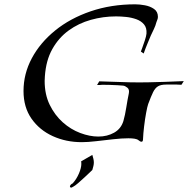

<svg xmlns="http://www.w3.org/2000/svg" viewBox="-20 -663 872 890"><path d="M359 -4Q286 -4 224.5 -32Q163 -60 126 -113Q89 -166 89 -241Q89 -321 127.5 -393Q166 -465 235.5 -521.5Q305 -578 400 -610.5Q495 -643 607 -643Q627 -643 651.5 -638.5Q676 -634 694 -621.5Q712 -609 712 -585Q712 -578 709.5 -572Q707 -566 705 -560Q701 -544 693.5 -528.5Q686 -513 679 -498Q672 -481 663 -459.5Q654 -438 646 -415L633 -424Q633 -424 639 -440Q645 -456 651.5 -476Q658 -496 659 -507Q661 -534 647.5 -550Q634 -566 611.5 -574Q589 -582 564 -584.5Q539 -587 518 -587Q458 -587 401 -571Q344 -555 298 -521.5Q252 -488 222.5 -435.5Q193 -383 188 -309Q188 -304 187.5 -298.5Q187 -293 187 -288Q187 -225 210.5 -177Q234 -129 271 -96Q308 -63 352 -46.5Q396 -30 436 -30Q477 -30 509 -48Q541 -66 552 -102Q560 -130 565.5 -165.5Q571 -201 577 -229Q581 -248 570.5 -256.5Q560 -265 551 -266Q543 -267 524.5 -268Q506 -269 486.5 -269.5Q467 -270 453 -270Q449 -269 439.5 -269Q430 -269 430 -269L440 -286Q487 -285 533.5 -283Q580 -281 626 -281Q639 -281 669.5 -281.5Q700 -282 742.5 -283.5Q785 -285 832 -287L821 -270Q811 -271 800.5 -271Q790 -271 781 -271H750Q726 -271 712.5 -263Q699 -255 689.5 -235.5Q680 -216 667 -181Q663 -170 657.5 -140.5Q652 -111 648 -77.5Q644 -44 643 -19Q643 -6 636 -6Q630 -6 622 -13Q616 -18 604 -20Q592 -22 575 -22Q545 -22 504.5 -17.5Q464 -13 425.5 -8.5Q387 -4 359 -4ZM309 207Q304 205 304 201Q306 192 317 187Q335 167 346 141Q357 115 357 97Q357 88 356 85L408 55Q411 65 413 73.5Q415 82 415 90Q415 98 413 106.5Q411 115 408 125Q408 125 397.5 135Q387 145 372 159Q357 173 342.5 185.5Q328 198 320 202Q312 207 309 207Z"/></svg>

Font: Kings
Style: Regular
Weight: 400
Designer: Robert E. Leuschke
Foundry: Robert E. Leuschke
Version: Version 1.010; ttfautohint (v1.8.3)